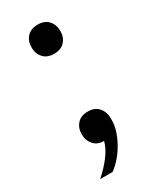

<svg xmlns="http://www.w3.org/2000/svg" viewBox="-175 -585 638 777"><g transform="rotate(-30 144.0 -196.0)"><path d="M51 138Q86 107 110 75Q134 43 142 12H140Q111 12 94 -7.5Q77 -27 77 -53V-59Q77 -86 94.5 -105Q112 -124 144 -124Q176 -124 193.5 -104Q211 -84 211 -55V-45Q211 -21 203 4Q195 29 181.5 53.5Q168 78 149.5 100Q131 122 109 138H51ZM144 -394Q112 -394 94.5 -413Q77 -432 77 -459V-465Q77 -492 94.5 -511Q112 -530 144 -530Q176 -530 193.5 -511Q211 -492 211 -465V-459Q211 -432 193.5 -413Q176 -394 144 -394Z"/></g></svg>

Font: IBM Plex Serif Text
Style: Regular
Weight: 450
Designer: Mike Abbink, Paul van der Laan, Pieter van Rosmalen
Foundry: Bold Monday
Version: Version 3.001